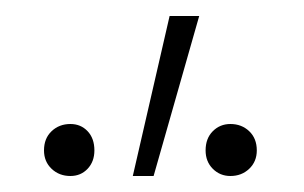

<svg xmlns="http://www.w3.org/2000/svg" viewBox="-20 -731 380 240"><path d="M146 -511 192 -711H229L172 -511ZM68 -511Q54 -511 44.5 -520Q35 -529 35 -543Q35 -558 44.5 -567Q54 -576 68 -576Q81 -576 89.5 -567Q98 -558 98 -543Q98 -529 89.5 -520Q81 -511 68 -511ZM268 -511Q255 -511 246 -520Q237 -529 237 -543Q237 -558 246 -567Q255 -576 268 -576Q282 -576 291.5 -567Q301 -558 301 -543Q301 -529 291.5 -520Q282 -511 268 -511Z"/></svg>

Font: Ysabeau Office ExtraLight
Style: Regular
Weight: 250
Designer: Christian Thalmann (Catharsis Fonts)
Version: Version 2.001;gftools[0.9.30]; featfreeze: tnum,lnum,ss02